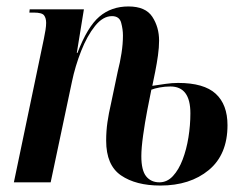

<svg xmlns="http://www.w3.org/2000/svg" viewBox="-20 -565 756 595"><path d="M452 -299Q472 -302 492.5 -305Q513 -308 532 -308Q612 -308 648.5 -274.5Q685 -241 685 -177Q685 -86 627 -38Q569 10 477 10Q401 10 355 -21.5Q309 -53 309 -129Q309 -159 313 -186.5Q317 -214 324 -244L345 -344Q352 -371 356.5 -400Q361 -429 361 -455Q361 -474 355.5 -494.5Q350 -515 327 -515Q299 -515 274.5 -484.5Q250 -454 231.5 -407Q213 -360 203 -312L137 0H23L116 -445Q119 -459 121 -472Q123 -485 123 -494Q123 -509 116.5 -517.5Q110 -526 85 -526H71L72 -536H240L218 -401H220Q251 -482 288 -513.5Q325 -545 378 -545Q431 -545 452 -513Q473 -481 473 -439Q473 -418 469.5 -393Q466 -368 461 -343ZM474 0Q498 0 516 -19.5Q534 -39 546 -70.5Q558 -102 564 -139.5Q570 -177 570 -214Q570 -297 508 -297Q491 -297 475 -294Q459 -291 449 -287Q444 -263 436.5 -224Q429 -185 423.5 -145.5Q418 -106 418 -81Q418 -37 433 -18.5Q448 0 474 0Z"/></svg>

Font: Noto Serif Display ExtraCondensed SemiBold
Style: Italic
Weight: 600
Width: 2
Italic angle: -12°
Designer: Monotype Design Team
Foundry: Monotype Imaging Inc.
Version: Version 2.009